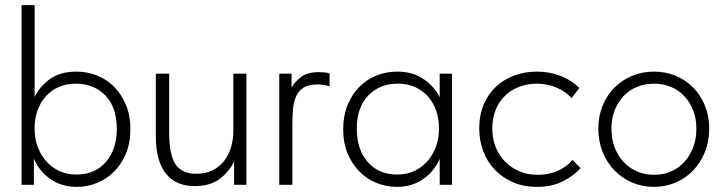

<svg xmlns="http://www.w3.org/2000/svg" viewBox="-20 -720 2825 748"><path d="M64 0V-700H115V-342Q134 -383 174.5 -412Q215 -441 278 -441Q321 -441 359 -425.5Q397 -410 425.5 -381Q454 -352 471 -310.5Q488 -269 488 -217Q488 -163 470.5 -121.5Q453 -80 424 -51Q395 -22 357.5 -7Q320 8 280 8Q219 8 175.5 -23Q132 -54 112 -102V0ZM275 -394Q236 -394 206.5 -380Q177 -366 157 -343Q137 -320 126.5 -290.5Q116 -261 115 -230V-213Q115 -183 125.5 -152Q136 -121 156.5 -96Q177 -71 207.5 -55.5Q238 -40 278 -40Q350 -40 392.5 -89Q435 -138 435 -218Q435 -302 390.5 -348Q346 -394 275 -394Z M738 5Q704 5 676.5 -6Q649 -17 629 -40.5Q609 -64 598 -101Q587 -138 587 -191V-433H639V-203Q639 -118 663.5 -80.5Q688 -43 745 -43Q781 -43 808 -56.5Q835 -70 853 -93Q871 -116 880 -146Q889 -176 889 -210V-433H940V0H892V-92Q875 -53 837 -24Q799 5 738 5Z M1222 -439Q1233 -439 1243.5 -438Q1254 -437 1264 -434V-384Q1253 -387 1241 -389Q1229 -391 1216 -391Q1182 -391 1162.5 -378.5Q1143 -366 1133.5 -344.5Q1124 -323 1121.5 -294.5Q1119 -266 1119 -235V0H1068V-433H1116V-379Q1128 -401 1153 -420Q1178 -439 1222 -439Z M1525 8Q1485 8 1447.5 -7Q1410 -22 1381 -51Q1352 -80 1334.5 -121.5Q1317 -163 1317 -217Q1317 -269 1334 -310.5Q1351 -352 1379.5 -381Q1408 -410 1446 -425.5Q1484 -441 1527 -441Q1589 -441 1631 -411.5Q1673 -382 1693 -341V-433H1741V0H1693V-102Q1673 -54 1629.5 -23Q1586 8 1525 8ZM1527 -40Q1567 -40 1597.5 -55.5Q1628 -71 1648.5 -96Q1669 -121 1679.5 -152Q1690 -183 1690 -213V-224Q1690 -256 1680 -286.5Q1670 -317 1650 -341Q1630 -365 1600 -379.5Q1570 -394 1530 -394Q1459 -394 1414.5 -348Q1370 -302 1370 -218Q1370 -138 1412.5 -89Q1455 -40 1527 -40Z M2072 8Q2020 8 1978.5 -10Q1937 -28 1907.5 -59Q1878 -90 1862.5 -131.5Q1847 -173 1847 -220Q1847 -272 1864.5 -313Q1882 -354 1912.5 -382.5Q1943 -411 1984 -426Q2025 -441 2071 -441Q2119 -441 2162 -425Q2205 -409 2237 -377L2207 -338Q2182 -365 2146.5 -379.5Q2111 -394 2071 -394Q2036 -394 2004.5 -382.5Q1973 -371 1949.5 -349Q1926 -327 1912 -294.5Q1898 -262 1898 -220Q1898 -179 1911.5 -146Q1925 -113 1949 -89Q1973 -65 2005 -52Q2037 -39 2075 -39Q2119 -39 2154 -55Q2189 -71 2210 -97L2242 -65Q2215 -35 2172.5 -13.5Q2130 8 2072 8Z M2528 8Q2482 8 2442.5 -9Q2403 -26 2373.5 -56.5Q2344 -87 2327.5 -128.5Q2311 -170 2311 -219Q2311 -267 2327.5 -308Q2344 -349 2373.5 -378.5Q2403 -408 2442.5 -424.5Q2482 -441 2528 -441Q2574 -441 2613 -424.5Q2652 -408 2681 -378.5Q2710 -349 2726.5 -308Q2743 -267 2743 -219Q2743 -170 2726.5 -128.5Q2710 -87 2681 -56.5Q2652 -26 2612.5 -9Q2573 8 2528 8ZM2528 -39Q2564 -39 2594 -52Q2624 -65 2646 -89Q2668 -113 2680.5 -146Q2693 -179 2693 -219Q2693 -258 2680.5 -290Q2668 -322 2646 -345.5Q2624 -369 2594 -381.5Q2564 -394 2528 -394Q2492 -394 2461.5 -381.5Q2431 -369 2409 -345.5Q2387 -322 2374.5 -290Q2362 -258 2362 -219Q2362 -179 2374.5 -146Q2387 -113 2409.5 -89Q2432 -65 2462 -52Q2492 -39 2528 -39Z"/></svg>

Font: Tilda Sans Light
Style: Regular
Weight: 300
Designer: ParaType Ltd
Foundry: ParaType Ltd
Version: Version 1.009